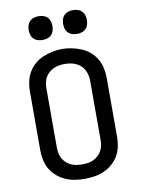

<svg xmlns="http://www.w3.org/2000/svg" viewBox="-102 -1022 804 1098"><g transform="rotate(-10 300.0 -473.0)"><path d="M300 8Q271 8 242.5 3.5Q214 -1 188 -12.5Q162 -24 140 -43Q118 -62 103.5 -86.5Q89 -111 83 -139.5Q77 -168 77 -196V-539Q77 -567 83 -595.5Q89 -624 103.5 -649Q118 -674 140 -693Q162 -712 188.5 -723Q215 -734 243 -740Q271 -746 300 -746Q329 -746 357 -740Q385 -734 411.5 -723Q438 -712 460 -693Q482 -674 496.5 -649Q511 -624 517 -595.5Q523 -567 523 -539V-196Q523 -168 517 -139.5Q511 -111 496.5 -86.5Q482 -62 460 -43Q438 -24 412 -12.5Q386 -1 357.5 3.5Q329 8 300 8ZM300 -76Q317 -76 333.5 -78.5Q350 -81 365 -88Q380 -95 392.5 -106.5Q405 -118 413 -132.5Q421 -147 424 -163.5Q427 -180 427 -196V-539Q427 -555 423.5 -571.5Q420 -588 412 -603Q404 -618 391.5 -629Q379 -640 363.5 -647Q348 -654 331.5 -656.5Q315 -659 298 -659Q282 -659 265.5 -656Q249 -653 234 -646Q219 -639 207 -628Q195 -617 187 -602.5Q179 -588 176 -571.5Q173 -555 173 -539V-196Q173 -180 176 -163.5Q179 -147 187 -132.5Q195 -118 207.5 -106.5Q220 -95 235 -88Q250 -81 266.5 -78.5Q283 -76 300 -76ZM400 -816Q386 -816 372.5 -820Q359 -824 349 -834Q339 -844 335 -857.5Q331 -871 331 -885Q331 -899 335 -912.5Q339 -926 349 -936Q359 -946 372.5 -950Q386 -954 400 -954Q414 -954 427.5 -950Q441 -946 451 -936Q461 -926 465 -912.5Q469 -899 469 -885Q469 -871 465 -857.5Q461 -844 451 -834Q441 -824 427.5 -820Q414 -816 400 -816ZM200 -816Q186 -816 172.5 -820Q159 -824 149 -834Q139 -844 135 -857.5Q131 -871 131 -885Q131 -899 135 -912.5Q139 -926 149 -936Q159 -946 172.5 -950Q186 -954 200 -954Q214 -954 227.5 -950Q241 -946 251 -936Q261 -926 265 -912.5Q269 -899 269 -885Q269 -871 265 -857.5Q261 -844 251 -834Q241 -824 227.5 -820Q214 -816 200 -816Z"/></g></svg>

Font: Zed Mono Medium Extended
Style: Regular
Weight: 500
Width: 7
Monospace: yes
Designer: Belleve Invis
Foundry: Belleve Invis
Version: Version 1.0.0; ttfautohint (v1.8.4)